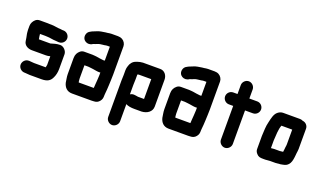

<svg xmlns="http://www.w3.org/2000/svg" viewBox="-85 -1184 3249 1939"><g transform="rotate(20 1540.0 -214.0)"><path d="M388 -500H378C369 -501 360 -502 353 -503C321 -503 289 -513 255 -513H236C229 -514 222 -514 215 -514H130C113 -514 98 -509 86 -499C66 -482 50 -456 50 -425V-383C50 -375 51 -366 52 -357L54 -341C59 -318 64 -293 67 -269C72 -228 111 -203 157 -203H308C323 -203 336 -205 349 -209H353V-118C353 -110 349 -99 348 -93V-89H223C218 -89 213 -89 208 -90C196 -90 181 -93 171 -93H165C130 -94 101 -64 100 -30C99 5 129 34 163 35H169C185 35 205 39 223 39H348C411 39 442 19 461 -25C473 -49 481 -84 481 -118V-277C481 -313 445 -352 408 -351C370 -351 341 -340 309 -331H186C185 -336 184 -340 184 -343C183 -348 182 -354 181 -359L179 -377C178 -379 178 -381 178 -383C178 -385 178 -386 179 -386H232C239 -385 246 -385 253 -385C286 -385 318 -375 349 -375C359 -375 372 -372 382 -372H388C423 -372 452 -401 452 -436C452 -471 423 -500 388 -500Z M885 -356H880C878 -355 875 -355 872 -355C869 -355 866 -355 863 -356C843 -359 815 -361 794 -366L775 -368C766 -369 757 -370 748 -370H661C644 -370 630 -365 618 -355C595 -336 580 -311 580 -273V-101C580 -68 588 -40 591 -12C602 33 632 69 687 69H897C904 69 911 69 918 68C947 68 967 58 982 39C999 18 1001 2 1001 -27C1001 -31 1001 -36 1002 -42C1005 -76 1008 -101 1009 -138C1010 -173 1013 -216 1013 -252V-556C1013 -569 1009 -582 1002 -594C987 -619 962 -634 927 -634H857C842 -634 829 -631 815 -629L795 -627C763 -622 734 -619 707 -607C687 -597 666 -593 648 -581C629 -572 617 -558 612 -537C598 -475 666 -438 715 -473C716 -473 716 -473 717 -474C730 -477 745 -484 758 -489C774 -496 793 -498 812 -500L830 -502C839 -504 848 -506 857 -506H885ZM709 -87C708 -92 708 -96 708 -101V-242H748C751 -242 755 -242 759 -241L778 -239C785 -238 793 -237 802 -236C826 -233 847 -227 872 -227C876 -227 880 -227 884 -228V-198C883 -179 882 -161 881 -144C880 -109 875 -90 875 -59H713C711 -69 709 -76 709 -87Z M1331 0H1410C1467 -3 1518 -36 1518 -93V-382C1518 -427 1488 -469 1441 -469H1255C1233 -468 1215 -463 1199 -458L1183 -452C1153 -442 1130 -414 1122 -382C1117 -368 1114 -353 1114 -337V-285C1114 -272 1112 -239 1112 -226V166C1112 200 1142 230 1176 230C1210 230 1240 200 1240 166V-18C1262 -5 1297 0 1331 0ZM1242 -286V-337C1247 -339 1252 -341 1258 -341H1390V-128H1325C1293 -133 1266 -141 1240 -123V-226C1240 -239 1242 -274 1242 -286Z M1923 -356H1918C1916 -355 1913 -355 1910 -355C1907 -355 1904 -355 1901 -356C1881 -359 1853 -361 1832 -366L1813 -368C1804 -369 1795 -370 1786 -370H1699C1682 -370 1668 -365 1656 -355C1633 -336 1618 -311 1618 -273V-101C1618 -68 1626 -40 1629 -12C1640 33 1670 69 1725 69H1935C1942 69 1949 69 1956 68C1985 68 2005 58 2020 39C2037 18 2039 2 2039 -27C2039 -31 2039 -36 2040 -42C2043 -76 2046 -101 2047 -138C2048 -173 2051 -216 2051 -252V-556C2051 -569 2047 -582 2040 -594C2025 -619 2000 -634 1965 -634H1895C1880 -634 1867 -631 1853 -629L1833 -627C1801 -622 1772 -619 1745 -607C1725 -597 1704 -593 1686 -581C1667 -572 1655 -558 1650 -537C1636 -475 1704 -438 1753 -473C1754 -473 1754 -473 1755 -474C1768 -477 1783 -484 1796 -489C1812 -496 1831 -498 1850 -500L1868 -502C1877 -504 1886 -506 1895 -506H1923ZM1747 -87C1746 -92 1746 -96 1746 -101V-242H1786C1789 -242 1793 -242 1797 -241L1816 -239C1823 -238 1831 -237 1840 -236C1864 -233 1885 -227 1910 -227C1914 -227 1918 -227 1922 -228V-198C1921 -179 1920 -161 1919 -144C1918 -109 1913 -90 1913 -59H1751C1749 -69 1747 -76 1747 -87Z M2260 -594V-498H2214C2179 -498 2150 -469 2150 -434C2150 -399 2179 -370 2214 -370H2260V-8C2260 26 2290 56 2324 56C2358 56 2388 26 2388 -8V-368H2473C2508 -368 2537 -397 2537 -432C2537 -467 2508 -496 2473 -496H2388V-594C2388 -628 2358 -658 2324 -658C2290 -658 2260 -628 2260 -594Z M2857 -103H2797C2788 -103 2777 -102 2764 -100V-182C2768 -241 2768 -303 2786 -349H2902V-190C2901 -183 2901 -179 2901 -176L2898 -155L2896 -133L2893 -112V-107C2890 -106 2887 -106 2884 -106C2875 -105 2865 -103 2857 -103ZM2801 25H2857C2864 25 2872 24 2880 23L2896 21H2907C2921 20 2940 14 2952 12C2973 6 2990 -7 3002 -28C3016 -52 3020 -87 3023 -119L3025 -141C3027 -158 3029 -164 3030 -186V-405C3030 -439 3003 -466 2971 -469C2961 -474 2951 -477 2940 -477H2759C2739 -477 2720 -470 2703 -456C2671 -431 2662 -383 2651 -335C2639 -291 2639 -237 2636 -185V-43C2636 -27 2642 -11 2656 4C2675 26 2693 29 2727 29H2750C2765 29 2784 25 2801 25Z"/></g></svg>

Font: Electronic
Style: SuThk
Weight: 900
Version: Version 1.011